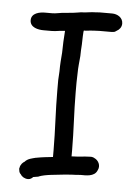

<svg xmlns="http://www.w3.org/2000/svg" viewBox="-51 -706 547 770"><g transform="rotate(5 222.5 -320.5)"><path d="M46 -611C46 -581 80 -575 101 -575H133C142 -575 152 -576 164 -578L187 -580C185 -554 183 -519 183 -492C181 -467 179 -445 179 -417C178 -405 178 -392 177 -382V-340C177 -258 183 -179 183 -99V-72C162 -70 136 -67 116 -63H115C101 -59 83 -57 71 -43C65 -40 55 -31 53 -17C53 -17 51 -14 53 -8C53 -3 55 4 61 9C66 18 78 25 91 25C101 25 107 19 111 15C115 14 122 13 129 12H131L132 11C160 0 199 -1 238 -6L265 -8C276 -8 286 -9 299 -10C319 -10 355 -7 366 -34C377 -54 365 -75 349 -82C346 -84 339 -87 330 -86L311 -85C293 -83 274 -81 257 -81V-107C257 -185 251 -261 251 -339V-378L252 -414C252 -438 255 -461 257 -485V-486C257 -500 258 -516 259 -531C259 -544 260 -556 260 -566C260 -572 261 -575 261 -583L262 -587V-588H270C282 -589 292 -591 302 -591C311 -591 318 -592 325 -592H369C373 -592 377 -592 382 -593C385 -593 389 -595 394 -599C404 -604 413 -615 413 -629C413 -653 391 -666 369 -666H320C314 -666 309 -665 305 -665C283 -665 265 -660 247 -660H245C235 -658 225 -657 212 -655L201 -654C195 -653 188 -653 179 -652C163 -651 144 -646 131 -646H100C80 -646 46 -640 46 -611Z"/></g></svg>

Font: Scribbler
Style: ExBd
Weight: 800
Designer: Mew Too
Foundry: Cannot Into Space Fonts
Version: Version 1.001